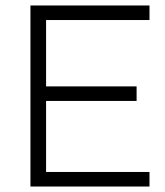

<svg xmlns="http://www.w3.org/2000/svg" viewBox="-20 -680 602 700"><path d="M91 0V-660H148V0ZM103 0V-53H525V0ZM103 -312V-365H478V-312ZM103 -607V-660H525V-607Z"/></svg>

Font: Bricolage Grotesque ExtraLight
Style: Regular
Weight: 250
Designer: Mathieu Triay
Foundry: Atelier Triay
Version: Version 1.000;gftools[0.9.30]